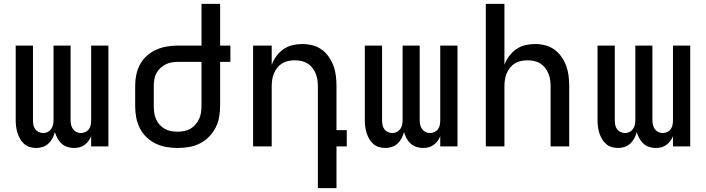

<svg xmlns="http://www.w3.org/2000/svg" viewBox="-20 -755 3640 990"><path d="M167 8Q150 8 133.5 3Q117 -2 104.5 -13Q92 -24 83.5 -39Q75 -54 70 -70Q65 -86 63 -103Q61 -120 61 -136V-520H150V-136Q150 -124 152 -112Q154 -100 161 -90Q168 -80 179.5 -74.5Q191 -69 203 -69Q215 -69 226 -74.5Q237 -80 244 -90Q251 -100 253.5 -112Q256 -124 256 -136V-520H344V-136Q344 -124 346.5 -112Q349 -100 356 -90Q363 -80 374 -74.5Q385 -69 397 -69Q409 -69 420.5 -74.5Q432 -80 439 -90Q446 -100 448 -112Q450 -124 450 -136V-520H539V0H450V-53Q445 -39 436 -27.5Q427 -16 415.5 -7.5Q404 1 390 4.5Q376 8 361 8Q344 8 327 2.5Q310 -3 297.5 -14.5Q285 -26 276.5 -41.5Q268 -57 263 -74Q259 -57 250.5 -41.5Q242 -26 229.5 -14.5Q217 -3 200.5 2.5Q184 8 167 8Z M896 8Q867 8 838 3Q809 -2 783 -14.5Q757 -27 735.5 -47.5Q714 -68 701 -94Q688 -120 682.5 -148.5Q677 -177 677 -206V-314Q677 -343 683 -371Q689 -399 703 -424.5Q717 -450 739 -469Q761 -488 787.5 -499.5Q814 -511 842.5 -515.5Q871 -520 900 -520H1019V-735H1115V-520H1168V-436H1115V-210Q1115 -181 1110 -152Q1105 -123 1091.5 -96.5Q1078 -70 1057 -49Q1036 -28 1010 -15Q984 -2 954.5 3Q925 8 896 8ZM896 -76Q913 -76 930.5 -79.5Q948 -83 962.5 -91.5Q977 -100 988.5 -113.5Q1000 -127 1007 -142.5Q1014 -158 1016.5 -175.5Q1019 -193 1019 -210V-436H900Q883 -436 866.5 -433.5Q850 -431 835 -423.5Q820 -416 807.5 -404.5Q795 -393 787 -378.5Q779 -364 776 -347Q773 -330 773 -314V-206Q773 -189 775.5 -172Q778 -155 785 -139.5Q792 -124 803.5 -111.5Q815 -99 830 -90.5Q845 -82 862 -79Q879 -76 896 -76Z M1619 215V-310Q1619 -327 1616.5 -344Q1614 -361 1607.5 -376.5Q1601 -392 1590.5 -405.5Q1580 -419 1565.5 -428Q1551 -437 1534 -440.5Q1517 -444 1500 -444Q1483 -444 1466 -440.5Q1449 -437 1434.5 -428Q1420 -419 1409.5 -405.5Q1399 -392 1392.5 -376.5Q1386 -361 1383.5 -344Q1381 -327 1381 -310V0H1285V-520H1381V-421Q1390 -445 1405.5 -466Q1421 -487 1442 -501.5Q1463 -516 1488 -522Q1513 -528 1539 -528Q1565 -528 1591 -521.5Q1617 -515 1638.5 -499.5Q1660 -484 1675.5 -461.5Q1691 -439 1700 -414Q1709 -389 1712 -362.5Q1715 -336 1715 -310V-84H1768V0H1715V215Z M1967 8Q1950 8 1933.5 3Q1917 -2 1904.5 -13Q1892 -24 1883.5 -39Q1875 -54 1870 -70Q1865 -86 1863 -103Q1861 -120 1861 -136V-520H1950V-136Q1950 -124 1952 -112Q1954 -100 1961 -90Q1968 -80 1979.5 -74.5Q1991 -69 2003 -69Q2015 -69 2026 -74.5Q2037 -80 2044 -90Q2051 -100 2053.5 -112Q2056 -124 2056 -136V-520H2144V-136Q2144 -124 2146.5 -112Q2149 -100 2156 -90Q2163 -80 2174 -74.5Q2185 -69 2197 -69Q2209 -69 2220.5 -74.5Q2232 -80 2239 -90Q2246 -100 2248 -112Q2250 -124 2250 -136V-520H2339V0H2250V-53Q2245 -39 2236 -27.5Q2227 -16 2215.5 -7.5Q2204 1 2190 4.5Q2176 8 2161 8Q2144 8 2127 2.5Q2110 -3 2097.5 -14.5Q2085 -26 2076.5 -41.5Q2068 -57 2063 -74Q2059 -57 2050.5 -41.5Q2042 -26 2029.5 -14.5Q2017 -3 2000.5 2.5Q1984 8 1967 8Z M2485 0V-735H2581V-421Q2590 -445 2605.5 -466Q2621 -487 2642 -501.5Q2663 -516 2688 -522Q2713 -528 2739 -528Q2765 -528 2791 -521.5Q2817 -515 2838.5 -499.5Q2860 -484 2875.5 -461.5Q2891 -439 2900 -414Q2909 -389 2912 -362.5Q2915 -336 2915 -310V0H2819V-310Q2819 -327 2816.5 -344Q2814 -361 2807.5 -376.5Q2801 -392 2790.5 -405.5Q2780 -419 2765.5 -428Q2751 -437 2734 -440.5Q2717 -444 2700 -444Q2683 -444 2666 -440.5Q2649 -437 2634.5 -428Q2620 -419 2609.5 -405.5Q2599 -392 2592.5 -376.5Q2586 -361 2583.5 -344Q2581 -327 2581 -310V0Z M3167 8Q3150 8 3133.5 3Q3117 -2 3104.5 -13Q3092 -24 3083.5 -39Q3075 -54 3070 -70Q3065 -86 3063 -103Q3061 -120 3061 -136V-520H3150V-136Q3150 -124 3152 -112Q3154 -100 3161 -90Q3168 -80 3179.5 -74.5Q3191 -69 3203 -69Q3215 -69 3226 -74.5Q3237 -80 3244 -90Q3251 -100 3253.5 -112Q3256 -124 3256 -136V-520H3344V-136Q3344 -124 3346.5 -112Q3349 -100 3356 -90Q3363 -80 3374 -74.5Q3385 -69 3397 -69Q3409 -69 3420.5 -74.5Q3432 -80 3439 -90Q3446 -100 3448 -112Q3450 -124 3450 -136V-520H3539V0H3450V-53Q3445 -39 3436 -27.5Q3427 -16 3415.5 -7.5Q3404 1 3390 4.5Q3376 8 3361 8Q3344 8 3327 2.5Q3310 -3 3297.5 -14.5Q3285 -26 3276.5 -41.5Q3268 -57 3263 -74Q3259 -57 3250.5 -41.5Q3242 -26 3229.5 -14.5Q3217 -3 3200.5 2.5Q3184 8 3167 8Z"/></svg>

Font: Iosevka Medium Extended
Style: Regular
Weight: 500
Width: 7
Monospace: yes
Designer: Belleve Invis
Foundry: Belleve Invis
Version: Version 32.5.0; ttfautohint (v1.8.4)